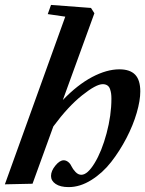

<svg xmlns="http://www.w3.org/2000/svg" viewBox="-26 -745 587 776"><path d="M-6.3 0 237.8 -677.7 167 -688 180.2 -725.1 341.8 -712.9 355.5 -691.4 228 -340.8Q287.1 -402.3 346.2 -433.6Q405.3 -464.8 456.5 -464.8Q499.5 -464.8 520.3 -443.1Q541 -421.4 541 -375.5Q541 -338.9 526.6 -289.1Q512.2 -239.3 485.1 -187Q458 -134.8 423.3 -90.3Q388.7 -45.9 343 -17.3Q297.4 11.2 251.5 11.2Q217.8 11.2 199 -1.5Q180.2 -14.2 180.2 -33.7Q180.2 -54.2 197.8 -75.7Q215.3 -97.2 231.4 -97.2Q240.7 -97.2 249.3 -90.6Q257.8 -84 262.2 -74.2Q268.6 -61 279.3 -49.8Q290 -38.6 302.7 -38.6Q327.6 -38.6 356.4 -85.9Q385.3 -133.3 404.8 -206.3Q424.3 -279.3 424.3 -346.2Q424.3 -357.9 423.1 -366.7Q421.9 -375.5 418.7 -385Q415.5 -394.5 408 -399.7Q400.4 -404.8 389.2 -404.8Q362.3 -404.8 305.7 -359.6Q249 -314.5 189.5 -233.9L105.5 -2.4Z"/></svg>

Font: Elstob 6pt
Style: Italic
Weight: 700
Italic angle: -20°
Designer: Peter S. Baker
Version: Version 1.015